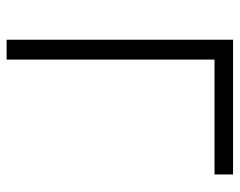

<svg xmlns="http://www.w3.org/2000/svg" viewBox="-92 -632 724 580"><g transform="rotate(90 270.0 -342.0)"><path d="M100 -684H507V-628H160V0H100Z"/></g></svg>

Font: Bellota Text
Style: Regular
Weight: 400
Designer: Kemie Guaida
Foundry: Kemie Guaida
Version: Version 4.001